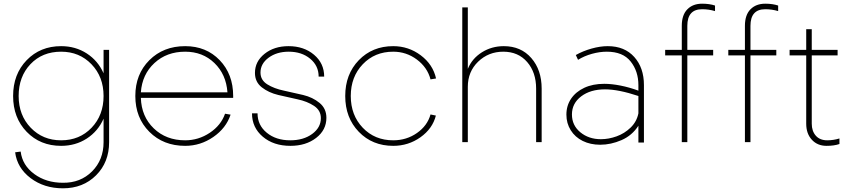

<svg xmlns="http://www.w3.org/2000/svg" viewBox="-20 -770 4618 1040"><path d="M62 55 92 51Q101 125 165.5 172.5Q230 220 321 220Q416 221 478.5 158.5Q541 96 541 0V-127Q511 -59 450 -19.5Q389 20 311 20Q198 20 124.5 -56Q51 -132 51 -250Q51 -368 124.5 -444Q198 -520 311 -520Q389 -520 450 -480.5Q511 -441 541 -373V-500H571V0Q571 109 500.5 179.5Q430 250 321 250Q219 250 146 195Q73 140 62 55ZM311 -10Q411 -10 476 -78Q541 -146 541 -250Q541 -354 475.5 -422Q410 -490 311 -490Q209 -490 145 -422.5Q81 -355 81 -250Q81 -146 146.5 -78Q212 -10 311 -10Z M983 -10Q1055 -10 1116 -50.5Q1177 -91 1199 -154L1229 -149Q1205 -76 1135.5 -28Q1066 20 983 20Q865 20 789 -56Q713 -132 713 -250Q713 -368 789 -444Q865 -520 983 -520Q1097 -520 1170 -444Q1243 -368 1243 -250V-240H743Q746 -139 813 -74.5Q880 -10 983 -10ZM743 -270H1212Q1205 -367 1141.5 -428.5Q1078 -490 983 -490Q883 -490 816.5 -428.5Q750 -367 743 -270Z M1553 20Q1462 20 1403.5 -29.5Q1345 -79 1345 -156H1375Q1375 -92 1425 -51Q1475 -10 1552 -10Q1624 -10 1671 -44.5Q1718 -79 1718 -130Q1718 -172 1681 -196.5Q1644 -221 1592 -232Q1540 -243 1487.5 -255.5Q1435 -268 1398 -297Q1361 -326 1361 -375Q1361 -437 1413 -478.5Q1465 -520 1543 -520Q1626 -520 1681 -473.5Q1736 -427 1736 -355H1706Q1706 -414 1660 -452Q1614 -490 1544 -490Q1479 -490 1435 -457.5Q1391 -425 1391 -377Q1391 -336 1428 -313Q1465 -290 1518 -279Q1570 -268 1622 -255.5Q1674 -243 1711 -212.5Q1748 -182 1748 -132Q1748 -66 1692.5 -23Q1637 20 1553 20Z M2342 -345 2312 -340Q2295 -405 2238 -447.5Q2181 -490 2110 -490Q2010 -490 1945 -422Q1880 -354 1880 -250Q1880 -146 1945 -78Q2010 -10 2110 -10Q2182 -10 2238.5 -49.5Q2295 -89 2312 -150L2341 -144Q2323 -73 2257.5 -26.5Q2192 20 2110 20Q1997 20 1923.5 -56Q1850 -132 1850 -250Q1850 -368 1923.5 -444Q1997 -520 2110 -520Q2193 -520 2259 -470.5Q2325 -421 2342 -345Z M2709 -520Q2802 -520 2858 -455.5Q2914 -391 2914 -290V0H2884V-290Q2884 -378 2835.5 -434Q2787 -490 2706 -490Q2626 -490 2570 -436Q2514 -382 2514 -300V0H2484V-730H2514V-397Q2537 -453 2590 -486.5Q2643 -520 2709 -520Z M3468 -309V2H3438V-89Q3404 -36 3346.5 -11Q3289 14 3231 14Q3178 14 3136.5 -6.5Q3095 -27 3071.5 -64.5Q3048 -102 3048 -149Q3048 -198 3073.5 -235.5Q3099 -273 3145 -294.5Q3191 -316 3253 -316Q3293 -316 3341 -306.5Q3389 -297 3438 -279V-309Q3438 -384 3396 -437Q3354 -490 3267 -490Q3228 -490 3186.5 -478.5Q3145 -467 3111 -446L3099 -472Q3138 -494 3184.5 -507Q3231 -520 3272 -520Q3363 -520 3415.5 -461.5Q3468 -403 3468 -309ZM3438 -156V-250Q3330 -286 3257 -286Q3178 -286 3128 -248Q3078 -210 3078 -150Q3078 -91 3123.5 -53.5Q3169 -16 3235 -16Q3277 -16 3320 -31.5Q3363 -47 3396 -79Q3429 -111 3438 -156Z M3853 -740V-710Q3819 -720 3783 -720Q3703 -720 3703 -630V-500H3843V-470H3703V0H3673V-470H3583V-500H3673V-630Q3673 -689 3703 -719.5Q3733 -750 3783 -750Q3823 -750 3853 -740Z M4195 -740V-710Q4161 -720 4125 -720Q4045 -720 4045 -630V-500H4185V-470H4045V0H4015V-470H3925V-500H4015V-630Q4015 -689 4045 -719.5Q4075 -750 4125 -750Q4165 -750 4195 -740Z M4347 -100V-470H4257V-500H4347V-612H4377V-500H4517V-470H4377V-100Q4377 -60 4399 -35Q4421 -10 4461 -10Q4494 -10 4527 -20V10Q4499 20 4457 20Q4408 20 4377.5 -13Q4347 -46 4347 -100Z"/></svg>

Font: Metropolitano Thin
Style: Regular
Weight: 250
Designer: Fonts by Alex Slobzheninov & Chris M. Simpson / Changes by Cristiano Sobral
Foundry: Fonts by Alex Slobzheninov & Chris M. Simpson / Changes by Cristiano Sobral
Version: Version 1.00;August 30, 2020;FontCreator 13.0.0.2681 64-bit